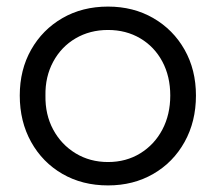

<svg xmlns="http://www.w3.org/2000/svg" viewBox="-20 -553 655 583"><path d="M40 -263Q40 -341 74.5 -402Q109 -463 169.5 -498Q230 -533 308 -533Q385 -533 445.5 -498Q506 -463 540.5 -402Q575 -341 575 -263Q575 -184 540.5 -122Q506 -60 445.5 -25Q385 10 308 10Q230 10 169.5 -25Q109 -60 74.5 -122Q40 -184 40 -263ZM497 -263Q497 -321 473 -366Q449 -411 406 -436.5Q363 -462 308 -462Q253 -462 209.5 -436.5Q166 -411 141.5 -365.5Q117 -320 118 -263Q117 -205 141.5 -159.5Q166 -114 209.5 -87.5Q253 -61 308 -61Q363 -61 406 -87.5Q449 -114 473 -159.5Q497 -205 497 -263Z"/></svg>

Font: Our Lexend Light
Style: Regular
Weight: 300
Designer: Bonnie Shaver-Troup, Thomas Jockin
Foundry: Lexend
Version: Version 1.007